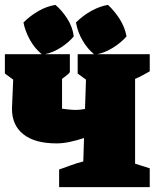

<svg xmlns="http://www.w3.org/2000/svg" viewBox="-24 -766 654 786"><path d="M218 0V-72Q244 -81 266.5 -89.5Q289 -98 317 -105L320 -201Q290 -191 261.5 -185Q233 -179 207 -179Q119 -179 72 -216Q25 -253 25 -321L30 -440L-4 -465V-544H147Q118 -568 98.5 -603Q79 -638 72 -674Q98 -700 132 -720Q166 -740 203 -746Q230 -723 251.5 -689.5Q273 -656 278 -617Q256 -591 224.5 -571Q193 -551 160 -544H262V-471Q258 -464 249.5 -458Q241 -452 230 -443V-321Q239 -320 255 -318Q271 -316 288 -316Q303 -316 324 -320L328 -440L294 -465V-544H361Q335 -565 314.5 -599.5Q294 -634 287 -674Q316 -703 351 -722Q386 -741 418 -746Q445 -721 466 -688Q487 -655 494 -617Q471 -591 439 -571Q407 -551 374 -544H589V-474Q576 -467 561 -458.5Q546 -450 529 -443V-96L589 -77V0Z"/></svg>

Font: Piazzolla SC Black
Style: Regular
Weight: 900
Designer: Juan Pablo del Peral
Foundry: Huerta Tipografica
Version: Version 1.330